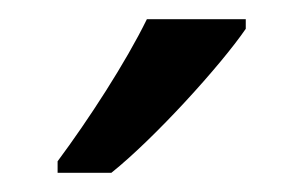

<svg xmlns="http://www.w3.org/2000/svg" viewBox="-20 -786 316 200"><path d="M236 -756V-766H133C111 -721 72 -661 40 -618V-606H96C141 -642 210 -718 236 -756Z"/></svg>

Font: Noto Sans Khmer UI SemiCondensed
Style: Regular
Weight: 400
Width: 4
Designer: Danh Hong and the Monotype Design Team
Foundry: Monotype Imaging Inc.
Version: Version 2.002